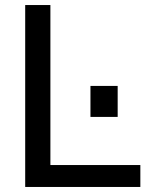

<svg xmlns="http://www.w3.org/2000/svg" viewBox="-20 -742 577 762"><path d="M537 0V-87H180V-722H80V0ZM447 -278V-401H339V-278Z"/></svg>

Font: Perun
Style: Regular
Weight: 400
Foundry: Copyright (c) Stefan Peev, Context Ltd, 2016
Version: Version 1.089